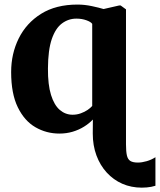

<svg xmlns="http://www.w3.org/2000/svg" viewBox="-20 -588 717 861"><path d="M616 253.5Q568.5 253.5 528.5 236Q488.5 218.5 458.8 186Q429 153.5 412.5 109Q396 64.5 396 10.5L396.5 -52Q380 -34.5 356.8 -20Q333.5 -5.5 305.5 2.8Q277.5 11 246.5 11Q188 11 138.8 -17.5Q89.5 -46 59.8 -107Q30 -168 30 -265Q30 -347 64 -415.8Q98 -484.5 164.2 -526Q230.5 -567.5 327.5 -567.5Q359.5 -567.5 392.2 -560.5Q425 -553.5 444.5 -547.5L514.5 -563.5H521L545 -546V59Q545 91 549 108.8Q553 126.5 564.5 133.8Q576 141 598.5 141Q616 141 637.8 134.8Q659.5 128.5 677 117V245Q667.5 248 658 249.8Q648.5 251.5 638.2 252.5Q628 253.5 616 253.5ZM305.5 -73.5Q325 -73.5 342.2 -79.8Q359.5 -86 372.8 -95Q386 -104 393.5 -113V-481Q387.5 -490 367.2 -497.2Q347 -504.5 322.5 -504.5Q287 -504.5 258 -483Q229 -461.5 212.2 -412.8Q195.5 -364 195 -281Q194.5 -208 208.8 -162.2Q223 -116.5 248.2 -95Q273.5 -73.5 305.5 -73.5Z"/></svg>

Font: Merriweather 24pt ExtraBold
Style: Regular
Weight: 800
Version: Version 2.100